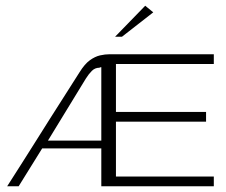

<svg xmlns="http://www.w3.org/2000/svg" viewBox="-20 -649 786 669"><path d="M5 0Q32 -42 57 -81.5Q82 -121 106 -159Q130 -197 154.5 -236Q179 -275 204.5 -314.5Q230 -354 257 -397Q275 -426 293 -439Q311 -452 328.5 -456Q346 -460 362 -460H725Q725 -451 725 -443Q725 -435 725 -426H384V-259H698V-225Q619 -225 541 -225Q463 -225 384 -225V-34H725V0Q627 0 529 0Q431 0 333 0V-132H127Q106 -99 86 -66Q66 -33 45 0ZM147 -159Q194 -159 240.5 -159Q287 -159 333 -159Q333 -224 333 -287.5Q333 -351 333 -415Q332 -415 330 -414.5Q328 -414 326 -413Q311 -413 300 -402Q289 -391 279 -375Q246 -321 213 -267Q180 -213 147 -159ZM381 -521 486 -629 514 -606 405 -521Z"/></svg>

Font: Genos Light
Style: Regular
Weight: 300
Designer: Robert E. Leuschke
Foundry: Robert E. Leuschke
Version: Version 1.010